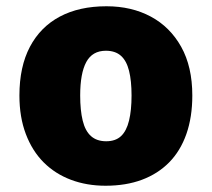

<svg xmlns="http://www.w3.org/2000/svg" viewBox="-20 -583 677 613"><path d="M594 -278Q594 -209 575 -155Q556 -101 520 -64.5Q484 -28 433 -9Q382 10 317 10Q257 10 206.5 -9Q156 -28 119.5 -64.5Q83 -101 62.5 -155Q42 -209 42 -278Q42 -370 75.5 -433.5Q109 -497 171 -530Q233 -563 320 -563Q400 -563 461.5 -530Q523 -497 558.5 -433.5Q594 -370 594 -278ZM236 -278Q236 -231 244 -198Q252 -165 270.5 -148.5Q289 -132 319 -132Q349 -132 366.5 -148.5Q384 -165 392 -198Q400 -231 400 -278Q400 -325 392 -357Q384 -389 366 -405Q348 -421 318 -421Q275 -421 255.5 -385Q236 -349 236 -278Z"/></svg>

Font: Noto Sans Hebrew Thin Black
Style: Regular
Weight: 900
Version: Version 3.001